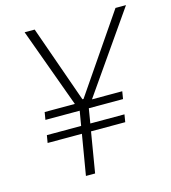

<svg xmlns="http://www.w3.org/2000/svg" viewBox="-109 -815 805 903"><g transform="rotate(-15 294.0 -363.5)"><path d="M63.9 -196.4 70 -233H236.9L248.9 -304H82L88.1 -340.6H235.1L94.1 -727.3H143.1L275.2 -352.6H280.5L536.6 -727.3H587.7L318.5 -340.6H465.9L459.9 -304H293.3L281.6 -233H447.8L441.8 -196.4H275.2L242.5 0H197.8L230.8 -196.4Z"/></g></svg>

Font: Inter P Extra Light
Style: Italic
Weight: 200
Italic angle: 9.39999°
Designer: Rasmus Andersson
Foundry: rsms
Version: Version 3.018;git-588b23468